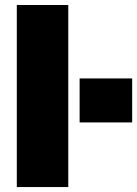

<svg xmlns="http://www.w3.org/2000/svg" viewBox="-20 -756 554 776"><path d="M47.9 0V-735.8H255.9V0ZM301.8 -261.2V-439H514.2V-261.2Z"/></svg>

Font: Mulish ExtraBlack
Style: Regular
Weight: 1000
Designer: Vernon Adams
Foundry: Vernon Adams
Version: Version 3.603; ttfautohint (v1.8.3)